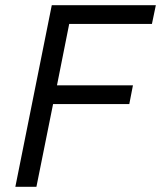

<svg xmlns="http://www.w3.org/2000/svg" viewBox="-20 -718 619 738"><path d="M120 0H39L179 -698H579L564 -626H246L199 -390H491L477 -318H184Z"/></svg>

Font: IBM Plex Sans Var
Style: Italic
Weight: 400
Italic angle: -11.31°
Designer: Mike Abbink, Paul van der Laan, Pieter van Rosmalen
Foundry: Bold Monday
Version: Version 1.001